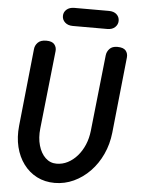

<svg xmlns="http://www.w3.org/2000/svg" viewBox="-75 -1314 1032 1381"><g transform="rotate(5 441.0 -623.0)"><path d="M372.5 10Q301.5 10 244.2 -19.2Q187 -48.5 147.8 -101.2Q108.5 -154 91.2 -224.2Q74 -294.5 82.5 -377L141 -936.5Q143.5 -963 163.5 -983.5Q183.5 -1004 224.5 -1004Q266.5 -1004 283.2 -983.2Q300 -962.5 297 -935L236 -372Q228.5 -304 244.2 -248.8Q260 -193.5 293.8 -161.2Q327.5 -129 374 -129Q416.5 -129 454.5 -148.5Q492.5 -168 523.2 -203Q554 -238 573.8 -284.8Q593.5 -331.5 599.5 -386L659 -936.5Q662 -963 681 -983.5Q700 -1004 737 -1004Q781 -1004 798 -983.8Q815 -963.5 812 -934L754.5 -386Q745.5 -302 712.2 -230Q679 -158 627 -104.2Q575 -50.5 509.8 -20.2Q444.5 10 372.5 10ZM404.5 -1126Q369.5 -1126 348.5 -1145Q327.5 -1164 327.5 -1191.5Q327.5 -1219.5 348.5 -1238Q369.5 -1256.5 404.5 -1256.5H654Q689.5 -1256.5 709.8 -1238Q730 -1219.5 730 -1191.5Q730 -1165 709.8 -1145.5Q689.5 -1126 654 -1126Z"/></g></svg>

Font: Edu SA Hand Cursive
Style: Regular
Weight: 400
Designer: Tina and Corey Anderson, Eben Sorkin, Mirko Velimirovic
Foundry: Google for Education
Version: Version 2.000